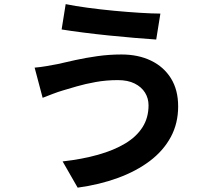

<svg xmlns="http://www.w3.org/2000/svg" viewBox="-20 -827 1040 911"><path d="M684.8 -327.1Q684.8 -360.4 668.2 -387.3Q651.5 -414.3 619.1 -430.6Q586.7 -446.9 539.3 -446.9Q484.5 -446.9 434.5 -437.9Q384.4 -428.9 344.5 -417.3Q304.7 -405.7 279.2 -398.1Q257.4 -391.8 230.4 -381.5Q203.5 -371.3 182.3 -362.9L144.3 -506.1Q169.9 -508.1 199.7 -513.2Q229.5 -518.2 253.6 -523Q290.8 -531.8 338.5 -542.2Q386.3 -552.7 442.2 -560.6Q498.1 -568.5 556.4 -568.5Q635.8 -568.5 696.3 -539.4Q756.8 -510.3 791.1 -455.4Q825.3 -400.4 825.3 -322.2Q825.3 -241.7 790.4 -176.9Q755.4 -112.1 691.4 -63.5Q627.3 -15 539.9 17.1Q452.6 49.2 348.5 63.4L277.1 -61.1Q370 -71.5 445.3 -92.8Q520.6 -114 574.2 -146.3Q627.8 -178.5 656.3 -223.5Q684.8 -268.5 684.8 -327.1ZM291.6 -807.4Q335.3 -798.4 395.6 -790.3Q456 -782.1 520.6 -776Q585.3 -769.9 643.4 -766.3Q701.5 -762.7 741 -762.5L721.2 -639.4Q677.5 -642.4 618.5 -647.3Q559.4 -652.2 496 -658.7Q432.6 -665.2 374.3 -672.7Q315.9 -680.2 272.4 -687.2Z"/></svg>

Font: Noto Sans TC Thin
Style: Regular
Weight: 100
Designer: Ryoko NISHIZUKA 西塚涼子 (kana, bopomofo & ideographs); Paul D. Hunt (Latin, Greek & Cyrillic); Sandoll Communications 산돌커뮤니
Foundry: Adobe
Version: Version 2.004-H2;hotconv 1.0.118;makeotfexe 2.5.65603